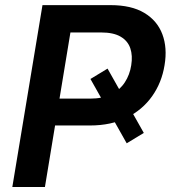

<svg xmlns="http://www.w3.org/2000/svg" viewBox="-20 -748 689 768"><path d="M410.2 -473.6 555.2 -216.3 486.8 -174.8 341.8 -432.1ZM29.3 0 149.9 -727.5H421.9Q505.4 -727.5 557.1 -696.5Q608.9 -665.5 629.4 -611.1Q649.9 -556.6 638.2 -487.3Q627 -417.5 588.4 -363Q549.8 -308.6 487.1 -277.3Q424.3 -246.1 340.3 -246.1H159.7L177.7 -353.5H340.3Q391.1 -353.5 425.3 -370.8Q459.5 -388.2 479.2 -418.5Q499 -448.7 504.9 -486.8Q511.2 -525.4 501.2 -554.9Q491.2 -584.5 462.6 -601.3Q434.1 -618.2 383.8 -618.2H261.7L159.7 0Z"/></svg>

Font: Inter SemiBold
Style: Italic
Weight: 600
Italic angle: -9.3988°
Designer: Rasmus Andersson
Foundry: rsms
Version: Version 4.001;git-66647c0bb